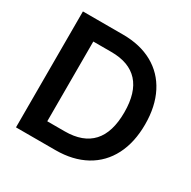

<svg xmlns="http://www.w3.org/2000/svg" viewBox="-158 -861 1010 1014"><g transform="rotate(30 347.5 -353.5)"><path d="M65.4 0V-707H309.6Q414.6 -707 490.7 -664.8Q566.9 -622.6 607.7 -543Q648.4 -463.4 648.4 -354.5Q648.4 -244.6 607.4 -164.8Q566.4 -85 489.3 -42.5Q412.1 0 305.7 0ZM298.8 -110.4Q409.7 -110.4 465.6 -171.4Q521.5 -232.4 521.5 -354.5Q521.5 -475.6 466.3 -536.1Q411.1 -596.7 302.7 -596.7H192.4V-110.4Z"/></g></svg>

Font: WEMIX Pretendard SemiBold
Style: Regular
Weight: 600
Designer: Base glyphs from Inter by Rasmus Andersson; Hangeul glyphs from Noto Sans CJK(Source Han Sans) by Jang Soo-young and Kan
Foundry: Kil Hyung-jin
Version: Version 1.000